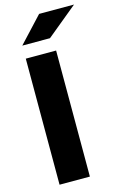

<svg xmlns="http://www.w3.org/2000/svg" viewBox="-139 -993 671 1052"><g transform="rotate(-15 197.0 -466.5)"><path d="M234 0H62V-715H234ZM394 -933 219 -789H62L196 -933Z"/></g></svg>

Font: Wix Madefor Display ExtraBold
Style: Regular
Weight: 800
Designer: Dalton Maag Ltd
Foundry: Dalton Maag Ltd
Version: Version 3.100